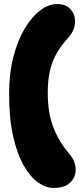

<svg xmlns="http://www.w3.org/2000/svg" viewBox="-20 -816 399 949"><path d="M25 -352Q25 -453 46 -534.5Q67 -616 102 -674.5Q137 -733 178.5 -764.5Q220 -796 262 -796Q306 -796 328.5 -770.5Q351 -745 351 -711Q351 -666 316 -628Q285 -594 262.5 -556.5Q240 -519 228 -471Q216 -423 216 -358Q216 -258 243.5 -187Q271 -116 323 -55Q354 -19 354 24Q354 59 327.5 86Q301 113 244 113Q207 113 168.5 86Q130 59 97.5 2.5Q65 -54 45 -142Q25 -230 25 -352Z"/></svg>

Font: DynaPuff Condensed
Style: Bold
Weight: 700
Width: 3
Designer: Toshi Omagari, Jennifer Daniel
Foundry: Google Fonts
Version: Version 2.000; ttfautohint (v1.8.4.7-5d5b)